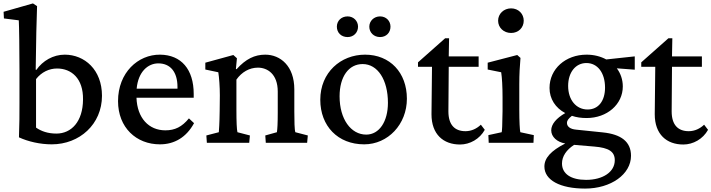

<svg xmlns="http://www.w3.org/2000/svg" viewBox="-20 -836 4165 1124"><path d="M91 -32C145 -7 215 9 283 9C446 9 577 -109 577 -275C577 -428 475 -516 359 -516C291 -516 230 -480 193 -427L189 -428C192 -618 193 -701 197 -800L173 -816L1 -767L3 -728L90 -717C92 -687 94 -538 94 -427V-231C94 -163 94 -113 91 -32ZM191 -89V-373C223 -414 268 -435 314 -435C398 -435 468 -377 466 -253C465 -124 398 -54 310 -54C260 -54 221 -68 191 -89Z M916 9C1001 9 1071 -32 1116 -115L1086 -143C1045 -93 1004 -73 948 -73C851 -73 783 -145 779 -264H1114V-286C1114 -430 1041 -515 917 -516C788 -517 671 -411 671 -244C671 -89 778 9 916 9ZM780 -317C789 -416 846 -465 907 -465C977 -465 1019 -415 1019 -327V-317Z M1191 0H1439L1443 -43L1370 -62C1366 -78 1364 -124 1364 -194V-370C1395 -414 1440 -440 1490 -440C1545 -440 1606 -403 1606 -300V-177C1606 -114 1604 -80 1601 -62L1533 -43L1536 0H1778L1782 -43L1709 -62C1704 -76 1703 -128 1703 -183V-313C1703 -450 1621 -516 1533 -516C1471 -516 1419 -491 1365 -431L1361 -432L1367 -495L1346 -514L1182 -469V-429L1258 -413C1263 -382 1267 -328 1267 -277L1266 -186C1265 -110 1262 -76 1261 -62L1188 -43Z M2112 9C2251 9 2362 -108 2362 -258C2362 -411 2263 -516 2117 -516C1975 -516 1855 -412 1855 -252C1855 -98 1958 9 2112 9ZM1952 -680C1952 -645 1977 -619 2015 -619C2050 -619 2076 -645 2076 -680C2076 -713 2050 -740 2015 -740C1977 -740 1952 -713 1952 -680ZM1968 -272C1968 -387 2021 -461 2103 -461C2191 -461 2251 -369 2251 -234C2251 -124 2200 -48 2124 -48C2034 -48 1968 -139 1968 -272ZM2142 -680C2142 -645 2169 -619 2205 -619C2241 -619 2266 -645 2266 -680C2266 -713 2241 -740 2205 -740C2169 -740 2142 -713 2142 -680Z M2818 -76 2795 -106C2771 -83 2740 -68 2705 -68C2642 -68 2605 -105 2605 -184L2607 -445H2782V-506H2607L2609 -612H2586L2427 -471V-445H2509L2506 -167C2506 -49 2576 10 2673 10C2731 10 2788 -22 2818 -76Z M2841 0H3103L3105 -45L3026 -62C3023 -74 3020 -125 3020 -194V-342C3020 -405 3023 -448 3027 -497L3008 -514L2835 -469V-429L2914 -413C2919 -382 2922 -328 2922 -266V-186C2921 -99 2919 -70 2917 -62L2839 -45ZM2896 -715C2896 -674 2929 -643 2972 -643C3015 -643 3046 -674 3046 -715C3046 -755 3015 -787 2972 -787C2929 -787 2896 -755 2896 -715Z M3405 268C3557 268 3674 184 3674 76C3674 -6 3617 -50 3508 -61L3353 -77C3318 -80 3299 -95 3299 -117C3299 -130 3308 -142 3328 -158C3354 -149 3383 -145 3414 -145C3534 -145 3626 -225 3626 -330C3626 -370 3613 -407 3591 -436L3696 -428V-506L3529 -488C3496 -506 3457 -516 3414 -516C3291 -516 3197 -433 3197 -321C3197 -257 3232 -204 3289 -174C3237 -144 3207 -109 3207 -73C3207 -35 3241 -4 3289 4C3205 47 3167 89 3167 139C3167 218 3258 268 3405 268ZM3270 121C3270 79 3296 41 3341 12L3459 22C3545 29 3579 52 3579 102C3579 171 3509 217 3411 217C3323 217 3270 182 3270 121ZM3306 -333C3306 -413 3350 -467 3413 -467C3478 -467 3522 -410 3522 -323C3522 -245 3483 -195 3420 -195C3353 -195 3306 -251 3306 -333Z M4125 -76 4102 -106C4078 -83 4047 -68 4012 -68C3949 -68 3912 -105 3912 -184L3914 -445H4089V-506H3914L3916 -612H3893L3734 -471V-445H3816L3813 -167C3813 -49 3883 10 3980 10C4038 10 4095 -22 4125 -76Z"/></svg>

Font: TPK Tissa Web Medium
Style: Regular
Weight: 500
Designer: Jacques Le Bailly, Suppakit Chalermlarp | Katatrad Co.,Ltd.
Foundry: Jacques Le Bailly, Cadson Demak Co.,Ltd.
Version: Version 5.000;Glyphs 3.1.2 (3151)